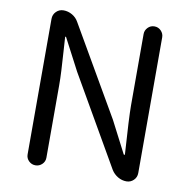

<svg xmlns="http://www.w3.org/2000/svg" viewBox="-81 -813 885 894"><g transform="rotate(10 361.0 -366.5)"><path d="M99.6 -43.9V-684.6Q99.6 -705.1 113.8 -719.2Q127.9 -733.4 148.4 -733.4Q169.9 -733.4 189.5 -722.2Q209 -710.9 219.7 -691.4L462.9 -271.5L540 -122.1Q541 -120.1 543.5 -120.1Q545.9 -120.1 545.9 -122.1Q534.2 -296.9 534.2 -351.6V-689.5Q534.2 -707 546.9 -720.2Q559.6 -733.4 578.1 -733.4Q596.7 -733.4 609.4 -720.2Q622.1 -707 622.1 -689.5V-47.9Q622.1 -27.3 607.9 -13.7Q593.8 0 574.2 0Q552.7 0 533.7 -11.2Q514.6 -22.5 502.9 -41L259.8 -462.9L181.6 -612.3Q180.7 -614.3 178.7 -614.3Q176.8 -614.3 176.8 -612.3Q177.7 -593.8 181.2 -543Q184.6 -492.2 186.5 -455.6Q188.5 -418.9 188.5 -384.8V-43.9Q188.5 -25.4 175.3 -12.7Q162.1 0 144 0Q126 0 112.8 -12.7Q99.6 -25.4 99.6 -43.9Z"/></g></svg>

Font: Gen Jyuu GothicX Regular
Style: Regular
Weight: 400
Designer: [Source Han Sans]
Ryoko NISHIZUKA  (kana & ideographs); Paul D. Hunt (Latin, Greek & Cyrillic); Wenlong ZHANG  (bopomofo
Version: Version 1.002.20150607